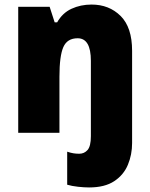

<svg xmlns="http://www.w3.org/2000/svg" viewBox="-20 -583 658 843"><path d="M371 240Q350 240 322.5 237Q295 234 275 228V83Q290 88 302 90Q314 92 328 92Q350 92 364.5 75.5Q379 59 379 15V-316Q379 -415 321 -415Q275 -415 258 -376Q241 -337 241 -246V0H60V-553H198L220 -485H231Q254 -526 294 -544.5Q334 -563 382 -563Q459 -563 509.5 -513Q560 -463 560 -360V45Q560 96 541.5 140.5Q523 185 481.5 212.5Q440 240 371 240Z"/></svg>

Font: Noto Sans Lao Looped SemiCondensed Black
Style: Regular
Weight: 900
Width: 4
Designer: Mark Frömberg, Ben Mitchell
Foundry: The Fontpad Ltd
Version: Version 1.002; ttfautohint (v1.8.4.7-5d5b)